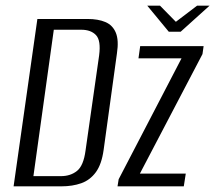

<svg xmlns="http://www.w3.org/2000/svg" viewBox="-20 -658 760 678"><path d="M28 0 112 -591H289Q327 -591 352.5 -580Q378 -569 389 -542.5Q400 -516 393 -470L346 -129Q339 -78 318.5 -50Q298 -22 267 -11Q236 0 197 0ZM98 -36H195Q229 -36 252 -54.5Q275 -73 282 -126L330 -462Q337 -515 319 -534Q301 -553 267 -553H170ZM395 0 399 -25 621 -452H469L475 -495H699L695 -467L474 -45H636L629 0ZM576 -546 500 -638H545L601 -581L676 -638H720L618 -546Z"/></svg>

Font: Alumni Sans
Style: Italic
Weight: 400
Italic angle: -8°
Version: Version 1.016